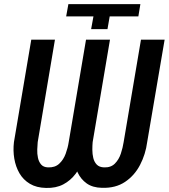

<svg xmlns="http://www.w3.org/2000/svg" viewBox="-20 -904 822 935"><path d="M435.1 -824.2H302.2L313 -883.8H663.6L653.8 -824.2H514.2L503.4 -762.2H423.8ZM398.9 -710.9H491.7L406.7 -212.4Q400.9 -170.9 386.7 -130.4Q372.6 -89.8 348.1 -57.4Q323.7 -24.9 288.1 -6.1Q252.4 12.7 204.1 11.2Q157.7 10.3 125.5 -9Q93.3 -28.3 74.7 -60.3Q56.2 -92.3 49.6 -131.6Q43 -170.9 47.9 -211.9L132.3 -710.9H247.6L163.6 -211.9Q162.1 -196.3 161.4 -175.8Q160.6 -155.3 164.8 -135.7Q168.9 -116.2 180.2 -103Q191.4 -89.8 213.4 -88.9Q247.6 -87.4 268.3 -106.7Q289.1 -126 299.8 -155.3Q310.5 -184.6 314.5 -211.4ZM666.5 -710.9H781.7L696.8 -212.4Q689 -152.8 662.1 -101.1Q635.3 -49.3 589.1 -18.3Q543 12.7 476.6 10.7Q431.2 9.8 402.3 -10.7Q373.5 -31.2 358.2 -64Q342.8 -96.7 338.1 -135.5Q333.5 -174.3 337.9 -211.9L422.4 -710.9H515.6L431.2 -211.9Q429.7 -195.3 429.7 -174.6Q429.7 -153.8 434.3 -134.5Q439 -115.2 451.2 -102.5Q463.4 -89.8 486.3 -88.9Q519.5 -87.4 539.3 -107.2Q559.1 -127 568.6 -156.2Q578.1 -185.5 582 -211.4Z"/></svg>

Font: Roboto Condensed Medium
Style: Italic
Weight: 500
Italic angle: -12°
Designer: Christian Robertson
Foundry: Google
Version: Version 3.0; 2020